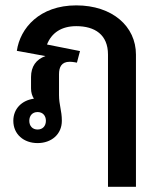

<svg xmlns="http://www.w3.org/2000/svg" viewBox="-20 -538 598 732"><path d="M123.3 -110.8C143.3 -110.8 155 -96.7 155 -77.5C155 -58.3 143.3 -44.2 123.3 -44.2C103.3 -44.2 91.7 -58.3 91.7 -77.5C91.7 -96.7 103.3 -110.8 123.3 -110.8ZM270.8 -517.5C130.8 -517.5 56.7 -430.8 44.2 -344.2L153.3 -324.2C117.5 -311.7 98.3 -284.2 98.3 -244.2V-200.8C98.3 -185 102.5 -172.5 109.2 -161.7C64.2 -155.8 30.8 -124.2 30.8 -77.5C30.8 -25.8 70.8 7.5 123.3 7.5C175.8 7.5 215.8 -25.8 215.8 -77.5C215.8 -116.7 205 -137.5 205 -175.8V-255C205 -281.7 214.2 -302.5 245.8 -302.5C257.5 -302.5 272.5 -299.2 273.3 -299.2L285 -343.3L159.2 -368.3C176.7 -413.3 215 -438.3 270.8 -438.3C341.7 -438.3 391.7 -405.8 391.7 -330V174.2H498.3V-330C498.3 -437.5 408.3 -517.5 270.8 -517.5Z"/></svg>

Font: Boon SemiBold
Style: Regular
Weight: 600
Designer: Sungsit Sawaiwan
Foundry: FontUni
Version: Version 2.0